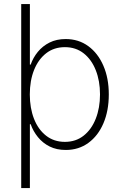

<svg xmlns="http://www.w3.org/2000/svg" viewBox="-20 -748 627 972"><path d="M313 11.2Q266.6 11.2 231.4 -6.3Q196.3 -23.9 172.1 -53.7Q147.9 -83.5 135.3 -119.1H131.3V204.1H87.4V-727.5H131.3V-420.9H135.3Q147.5 -456.1 171.6 -485.6Q195.8 -515.1 231 -532.7Q266.1 -550.3 312.5 -550.3Q377.9 -550.3 427 -514.4Q476.1 -478.5 503.4 -415.3Q530.8 -352.1 530.8 -270Q530.8 -187.5 503.7 -124Q476.6 -60.5 427.5 -24.7Q378.4 11.2 313 11.2ZM308.6 -29.8Q363.8 -29.8 403.6 -61.3Q443.4 -92.8 464.8 -147.2Q486.3 -201.7 486.3 -270Q486.3 -338.4 464.8 -392.6Q443.4 -446.8 403.6 -478Q363.8 -509.3 308.6 -509.3Q253.4 -509.3 213.6 -478.3Q173.8 -447.3 152.3 -393.3Q130.9 -339.4 130.9 -270Q130.9 -201.2 152.1 -146.7Q173.3 -92.3 213.4 -61Q253.4 -29.8 308.6 -29.8Z"/></svg>

Font: Inter 16pt ExtraLight
Style: Regular
Weight: 250
Version: Version 4.001;git-66647c0bb